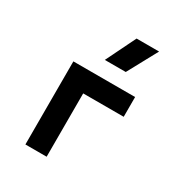

<svg xmlns="http://www.w3.org/2000/svg" viewBox="-187 -916 960 1036"><g transform="rotate(30 293.0 -397.5)"><path d="M126.5 0V-517.6H511.2V-394.5H258.8V0ZM269.5 -609.4 360.4 -794.9H500.5L399.9 -609.4Z"/></g></svg>

Font: Cascadia Code NF
Style: Bold
Weight: 700
Monospace: yes
Designer: Aaron Bell
Foundry: Saja Typeworks
Version: Version 2404.023; ttfautohint (v1.8.4)